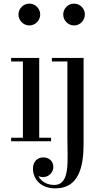

<svg xmlns="http://www.w3.org/2000/svg" viewBox="-20 -780 588 1060"><path d="M82 -700C82 -667 109 -639.5 142 -639.5C175 -639.5 202 -667 202 -700C202 -733 175 -760 142 -760C109 -760 82 -733 82 -700ZM329 -700C329 -667 356 -639.5 389 -639.5C422 -639.5 448.5 -667 448.5 -700C448.5 -733 422 -760 389 -760C356 -760 329 -733 329 -700ZM41.5 -19.5V0H262V-19.5H196.5V-460H41.5V-440.5H106.5V-19.5ZM441.5 -460H266.5V-440.5H352V-20C352 107 369.5 241 279.5 241C237.5 241 207 221 192 192.5C200 196 209 197.5 218.5 197.5C252 197.5 274.5 168.5 274.5 143C274.5 103 244 89 219 89C188.5 89 162 110 162 151C162 207.5 204 260 285 260C415 260 441.5 142.5 441.5 11.5Z"/></svg>

Font: Bodoni* 11
Style: Regular
Weight: 400
Version: Version 2.3